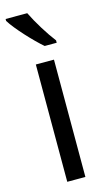

<svg xmlns="http://www.w3.org/2000/svg" viewBox="-126 -807 470 849"><g transform="rotate(-15 109.5 -383.0)"><path d="M93 -766H-6V-757C19 -716 89 -641 130 -606H185V-617C156 -654 115 -720 93 -766ZM154 0V-537H71V0Z"/></g></svg>

Font: Noto Sans Lao Looped Condensed
Style: Regular
Weight: 400
Width: 3
Designer: Mark Frömberg, Ben Mitchell
Foundry: The Fontpad Ltd
Version: Version 1.003